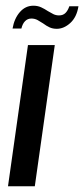

<svg xmlns="http://www.w3.org/2000/svg" viewBox="-20 -653 295 673"><path d="M8 0 78 -495H172L102 0ZM179 -552Q165 -552 154 -557Q143 -562 131 -571Q122 -577 112 -582.5Q102 -588 90 -588Q77 -588 68 -579Q59 -570 55 -553H24Q30 -588 49.5 -610.5Q69 -633 97 -633Q112 -633 124 -627.5Q136 -622 148 -614Q158 -608 167 -603.5Q176 -599 187 -599Q201 -599 209.5 -607.5Q218 -616 223 -631H255Q249 -593 226.5 -572.5Q204 -552 179 -552Z"/></svg>

Font: Alumni Sans SemiBold
Style: Italic
Weight: 600
Italic angle: -8°
Version: Version 1.016